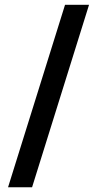

<svg xmlns="http://www.w3.org/2000/svg" viewBox="-20 -728 433 811"><path d="M254.7 -707.7 14 63H115.5L356.1 -707.7Z"/></svg>

Font: Diatome Awesome Semibold
Style: Regular
Weight: 400
Designer: 15.100.17
Foundry: 15.100.17
Version: Version 1.005;Fontself Maker 3.5.8